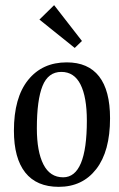

<svg xmlns="http://www.w3.org/2000/svg" viewBox="-20 -712 461 745"><path d="M407 -253Q407 -125 353.5 -56Q300 13 208 13Q122 13 78 -42.5Q34 -98 34 -205Q34 -333 89 -401.5Q144 -470 239 -470Q322 -470 364.5 -415.5Q407 -361 407 -253ZM123 -214Q123 -124 148.5 -74Q174 -24 225 -24Q317 -24 317 -244Q317 -335 292.5 -384Q268 -433 218 -433Q167 -433 145 -378.5Q123 -324 123 -214ZM298 -553 270 -526 133 -636 190 -692Z"/></svg>

Font: Gupter Medium
Style: Regular
Weight: 500
Designer: Octavio Pardo
Version: Version 1.000